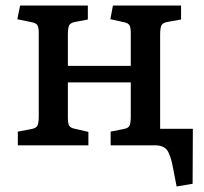

<svg xmlns="http://www.w3.org/2000/svg" viewBox="-20 -529 743 699"><path d="M623 149.9 610.8 86.9Q602.5 39.1 589.6 19.5Q576.7 0 543.9 0H382.8V-49.8L429.2 -59.1Q447.3 -62 451.7 -71.8Q456.1 -81.5 456.1 -106V-229H227.1V-102.1Q227.1 -79.6 231.9 -71.3Q236.8 -63 252.9 -60.1L301.8 -48.8V0H44.9V-49.8L94.2 -59.1Q112.3 -62.5 116.7 -72.5Q121.1 -82.5 121.1 -106.9V-408.2Q121.1 -428.7 116.2 -437Q111.3 -445.3 95.2 -448.2L43 -459L53.2 -508.8H299.8V-458L253.9 -449.2Q235.8 -445.8 231.4 -436Q227.1 -426.3 227.1 -401.9V-289.1H456.1V-408.2Q456.1 -429.2 451.2 -437.3Q446.3 -445.3 431.2 -448.2L381.8 -459L391.1 -508.8H639.2V-458L589.8 -449.2Q571.8 -445.8 567.4 -436Q563 -426.3 563 -401.9V-60.1H682.1L681.2 140.1Z"/></svg>

Font: Literata Book Medium
Style: Regular
Weight: 500
Designer: Latin by Veronika Burian and Jose Scaglione. Greek by Irene Vlachou. Cyrillic by Vera Evstafieva
Foundry: TypeTogether
Version: Version 2.003;PS 002.003;hotconv 1.0.88;makeotf.lib2.5.64775